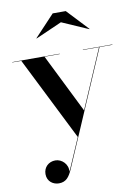

<svg xmlns="http://www.w3.org/2000/svg" viewBox="-102 -758 783 1086"><g transform="rotate(-10 290.0 -215.5)"><path d="M315.5 -634 467.5 -567.5 468.5 -569 353.5 -691.5H278.5L163.5 -569L164.5 -567.5ZM278 -458V-460H5.5V-458H57L297 21.5L216.5 207.5C221.5 163.5 185 130 148.5 130C110 130 80.5 157.5 80.5 197C80.5 241 115.5 261.5 147 261.5C188.5 261.5 206.5 236 224.5 196.5L506.5 -458H580.5V-460H411V-458H503.5L358 -120.5L190.5 -458Z"/></g></svg>

Font: Bodoni* 96pt Medium
Style: Regular
Weight: 500
Version: Version 2.3